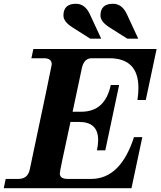

<svg xmlns="http://www.w3.org/2000/svg" viewBox="-50 -990 848 1010"><path d="M641.6 0H-30.3L-20 -48.8H46.9Q95.7 -48.8 106.4 -97.7Q222.2 -644 222.2 -650.9Q222.2 -683.6 182.1 -683.6H115.2L125.5 -732.4H773.9L716.8 -463.9H672.9Q678.2 -498 678.2 -526.9Q678.2 -683.6 525.4 -683.6H433.1Q392.1 -683.6 380.9 -632.8L332 -402.3H377.9Q502.9 -402.3 532.7 -543H576.7L503.9 -199.2H460Q466.3 -229.5 466.3 -253.4Q466.3 -348.6 366.2 -348.6H320.8Q264.6 -91.3 264.6 -78.1Q264.6 -48.8 306.2 -48.8H429.2Q584 -48.8 654.8 -268.6H698.7ZM677.2 -786.6H619.6L526.4 -845.7Q478.5 -876 478.5 -908.2Q478.5 -970.2 544.4 -970.2Q593.8 -970.2 619.6 -910.6ZM482.4 -786.6H424.8L331.5 -845.7Q283.7 -876 283.7 -908.2Q283.7 -970.2 349.6 -970.2Q398.9 -970.2 424.8 -910.6Z"/></svg>

Font: Munson
Style: Bold Italic
Weight: 700
Italic angle: -12°
Designer: Paul James MIller
Foundry: High-Logic / Made with FontCreator
Version: Version 2.10;May 5, 2019;FontCreator 11.5.0.2430 64-bit